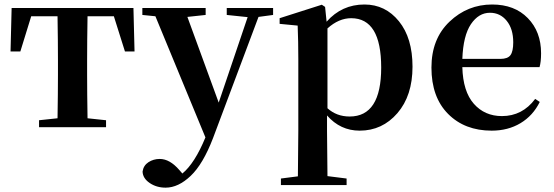

<svg xmlns="http://www.w3.org/2000/svg" viewBox="-20 -571 2488 862"><path d="M491.2 -498H373Q371.1 -384.8 371.1 -299.8V-235.4Q371.1 -153.3 373 -40L456.1 -31.2V0H155.3V-31.2L238.3 -40Q240.2 -153.3 240.2 -235.4V-299.8Q240.2 -384.8 238.3 -498H120.1L71.3 -339.8H27.3L32.2 -535.2H579.1L584 -339.8H541Z M1206.1 -535.2V-503.9L1140.6 -495.1L936.5 48.8Q891.6 166 835.9 218.8Q780.3 271.5 723.6 271.5Q682.6 271.5 651.9 250.5Q621.1 229.5 620.1 199.2Q624 171.9 646.5 157.2Q668.9 142.6 697.3 142.6Q742.2 142.6 785.2 192.4L798.8 208Q854.5 162.1 902.3 45.9L677.7 -498L619.1 -503.9V-535.2H903.3V-503.9L821.3 -495.1L961.9 -110.4L1091.8 -494.1L998 -503.9V-535.2Z M1450.2 -443.4V-85Q1491.2 -47.9 1549.8 -47.9Q1691.4 -47.9 1691.4 -267.6Q1691.4 -489.3 1556.6 -489.3Q1501 -489.3 1450.2 -443.4ZM1439.5 -540 1446.3 -473.6Q1514.6 -550.8 1616.2 -550.8Q1710 -550.8 1771 -475.6Q1832 -400.4 1832 -271.5Q1832 -141.6 1764.2 -63Q1696.3 15.6 1594.7 15.6Q1507.8 15.6 1448.2 -52.7V15.6Q1448.2 75.2 1450.2 219.7L1536.1 230.5V259.8H1241.2V230.5L1317.4 220.7Q1319.3 76.2 1319.3 15.6V-305.7Q1319.3 -384.8 1316.4 -456.1L1235.4 -463.9V-489.3L1424.8 -549.8Z M2055.7 -306.6H2226.6Q2259.8 -306.6 2272 -323.7Q2284.2 -340.8 2284.2 -380.9Q2284.2 -441.4 2254.9 -477.5Q2225.6 -513.7 2179.7 -513.7Q2128.9 -513.7 2094.2 -462.4Q2059.6 -411.1 2055.7 -306.6ZM2402.3 -269.5H2055.7Q2058.6 -160.2 2107.4 -105Q2156.2 -49.8 2233.4 -49.8Q2325.2 -49.8 2382.8 -127L2403.3 -113.3Q2373 -51.8 2316.9 -18.1Q2260.7 15.6 2187.5 15.6Q2066.4 15.6 1991.7 -59.6Q1917 -134.8 1917 -267.6Q1917 -396.5 1998 -473.6Q2079.1 -550.8 2189.5 -550.8Q2290 -550.8 2349.6 -489.7Q2409.2 -428.7 2409.2 -332Q2409.2 -293 2402.3 -269.5Z"/></svg>

Font: GenYoMin TW TTF Bold
Style: Regular
Weight: 700
Version: Version 1.300